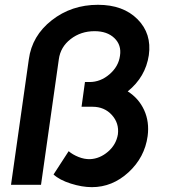

<svg xmlns="http://www.w3.org/2000/svg" viewBox="-20 -770 717 800"><path d="M512.2 -389.2Q558.1 -360.4 580.6 -311.3Q603 -262.2 595.2 -203.1Q583 -114.3 515.6 -52.2Q448.2 9.8 362.8 9.8Q321.8 9.8 274.9 -5.1Q228 -20 203.1 -43L266.1 -140.1Q282.2 -126 307.1 -116Q332 -106 356 -106.9Q396 -108.9 429.9 -137.9Q463.9 -167 471.2 -210Q477.1 -256.8 446 -291Q415 -325.2 365.2 -325.2H319.8L334 -428.2H353Q398.9 -428.2 436.5 -460.7Q474.1 -493.2 480 -538.1Q486.8 -582 456.8 -611.1Q426.8 -640.1 374 -640.1Q316.9 -640.1 274.4 -607.2Q231.9 -574.2 225.1 -522.9L150.9 0H25.9L100.1 -522.9Q113.3 -621.1 195.6 -685.5Q277.8 -750 388.2 -750Q493.2 -750 553 -689.9Q612.8 -629.9 600.1 -540Q586.4 -449.2 512.2 -389.2Z"/></svg>

Font: Oakes Grotesk
Style: SemiBold Italic
Weight: 600
Designer: Samuel Oakes
Foundry: Samuel Oakes
Version: Version 1.0 | wf-rip DC20170320